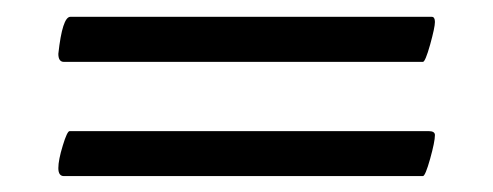

<svg xmlns="http://www.w3.org/2000/svg" viewBox="-20 -328 598 233"><path d="M65.4 -307.6H503.9Q507.8 -307.6 507.8 -301.3Q507.8 -294.9 502 -273.9Q496.1 -252.9 493.2 -252.9H57.6Q50.8 -252.9 50.8 -262.7Q55.7 -307.6 65.4 -307.6ZM507.8 -164.1Q507.8 -156.2 502 -135.3Q496.1 -114.3 493.2 -114.3H57.6Q50.8 -114.3 50.8 -124Q50.8 -133.8 56.2 -151.4Q61.5 -168.9 64.5 -168.9H500Q507.8 -168.9 507.8 -164.1Z"/></svg>

Font: CrimsonText-Roman
Style: Roman
Weight: 400
Version: Version 0.13